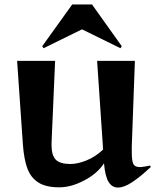

<svg xmlns="http://www.w3.org/2000/svg" viewBox="-20 -831 713 864"><path d="M448 -96Q418 -50 359 -19Q300 12 247 12Q187 12 153 -9.5Q119 -31 103.5 -72Q88 -113 83 -181L57 -557H228L212 -189V-177Q212 -132 231 -112.5Q250 -93 297 -93Q329 -93 369 -109Q409 -125 444 -158L417 -557H587L573 -173V-146Q573 -108 580 -93.5Q587 -79 610 -79Q622 -79 655 -86L659 -80Q611 -35 574.5 -11Q538 13 511 13Q484 13 468.5 -12.5Q453 -38 448 -96ZM170 -623 305 -811H394L528 -623L522 -614L349 -699L176 -614Z"/></svg>

Font: Tiejili SC
Style: Regular
Weight: 400
Designer: Buernia
Foundry: Ershou Xiaoxi Press
Version: Version 1.100